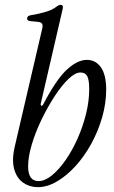

<svg xmlns="http://www.w3.org/2000/svg" viewBox="-20 -763 471 792"><path d="M136 9Q102 9 75.5 -9.5Q49 -28 38.5 -65.5Q28 -103 41 -159L153 -640Q158 -658 153.5 -665Q149 -672 135 -673L105 -676Q90 -677 92 -689Q94 -698 106 -700Q142 -706 170 -714.5Q198 -723 215 -737Q223 -743 230 -743Q242 -743 239 -728L148 -335Q147 -328 151 -327Q155 -326 158 -332Q213 -437 256.5 -476.5Q300 -516 338 -516Q375 -516 396.5 -485Q418 -454 418 -394Q418 -337 401.5 -279.5Q385 -222 356.5 -170Q328 -118 291.5 -78Q255 -38 215 -14.5Q175 9 136 9ZM139 -16Q165 -16 194 -39.5Q223 -63 250.5 -102.5Q278 -142 300 -191.5Q322 -241 335 -293.5Q348 -346 348 -395Q348 -433 340 -448.5Q332 -464 312 -464Q290 -464 262 -437Q234 -410 205 -365.5Q176 -321 151 -269Q126 -217 111 -166.5Q96 -116 96 -77Q96 -16 139 -16Z"/></svg>

Font: Instrument Serif
Style: Italic
Weight: 400
Italic angle: -13°
Designer: Rodrigo Fuenzalida
Foundry: fragTYPE
Version: Version 1.000; ttfautohint (v1.8.4.7-5d5b);gftools[0.9.27]